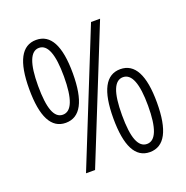

<svg xmlns="http://www.w3.org/2000/svg" viewBox="-130 -896 947 976"><g transform="rotate(-20 343.0 -408.0)"><path d="M167 -327Q50 -327 50 -552Q50 -775 168 -775Q286 -775 286 -552Q286 -327 167 -327ZM175 -51 462 -765H511L224 -51ZM167 -371Q238 -371 238 -552Q238 -732 168 -732Q98 -732 98 -552Q98 -460 115 -415.5Q132 -371 167 -371ZM518 -41Q401 -41 401 -266Q401 -489 519 -489Q637 -489 637 -266Q637 -41 518 -41ZM518 -85Q589 -85 589 -266Q589 -446 518 -446Q483 -446 465.5 -402Q448 -358 448 -266Q448 -173 465.5 -129Q483 -85 518 -85Z"/></g></svg>

Font: Noto Sans Tamil UI Condensed Light
Style: Regular
Weight: 300
Width: 3
Designer: Jelle Bosma - Monotype Design Team
Foundry: Monotype Imaging Inc.
Version: Version 2.004; ttfautohint (v1.8.4.7-5d5b)